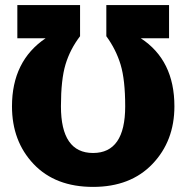

<svg xmlns="http://www.w3.org/2000/svg" viewBox="-20 -715 730 753"><path d="M345 18Q197 18 112 -71.5Q27 -161 27 -298Q27 -476 159 -565H48V-695H294V-573Q255 -522 237 -462.5Q219 -403 219 -298Q219 -115 345 -115Q471 -115 471 -298Q471 -402 453 -461.5Q435 -521 397 -573V-695H643V-565H532Q664 -479 664 -298Q664 -162 578 -72Q492 18 345 18Z"/></svg>

Font: FiraGO ExtraBold
Style: Regular
Weight: 800
Designer: bBox Type
Foundry: bBox Type GmbH
Version: Version 1.001;PS 001.001;hotconv 1.0.88;makeotf.lib2.5.64775